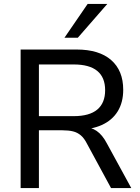

<svg xmlns="http://www.w3.org/2000/svg" viewBox="-20 -957 713 977"><path d="M85 0V-705H370Q484 -705 545.5 -651.5Q607 -598 607 -500Q607 -436 579 -390.5Q551 -345 498 -321Q445 -297 370 -297L380 -311H402Q442 -311 471.5 -291Q501 -271 524 -227L648 0H545L423 -225Q409 -253 391.5 -268Q374 -283 351.5 -288.5Q329 -294 298 -294H178V0ZM178 -366H355Q435 -366 475 -399.5Q515 -433 515 -498Q515 -563 475 -596Q435 -629 355 -629H178ZM308 -765 426 -937H526L376 -765Z"/></svg>

Font: Nunito Sans 12pt Medium
Style: Regular
Weight: 500
Designer: Vernon Adams
Foundry: Vernon Adams
Version: Version 3.101;gftools[0.9.27]